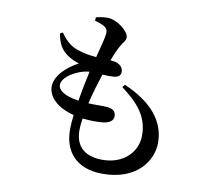

<svg xmlns="http://www.w3.org/2000/svg" viewBox="-90 -901 1179 1061"><g transform="rotate(10 500.0 -370.0)"><path d="M200 -674 185 -666C196 -607 215 -578 248 -554C272 -537 292 -529 317 -521C245 -483 191 -426 191 -370C191 -311 244 -259 338 -235C334 -204 332 -176 332 -153C332 -29 404 57 551 57C743 57 824 -64 824 -165C824 -281 750 -379 588 -449L576 -434C665 -366 730 -301 730 -189C730 -98 657 -19 537 -19C444 -19 384 -62 384 -158C384 -178 386 -201 390 -225C434 -220 475 -220 503 -223C543 -228 562 -243 562 -268C562 -296 542 -309 511 -311C489 -313 452 -311 407 -313C421 -373 440 -435 456 -483C478 -481 499 -481 514 -482C541 -484 558 -492 558 -516C558 -538 542 -562 499 -567L486 -568C500 -607 512 -632 524 -654C536 -677 552 -687 552 -709C552 -740 485 -797 429 -797C404 -797 384 -793 365 -788L364 -769C380 -765 398 -759 412 -752C429 -742 438 -733 437 -710C435 -686 422 -637 405 -572C370 -575 332 -581 293 -595C250 -611 224 -640 200 -674ZM350 -318C270 -330 234 -356 234 -387C234 -432 318 -482 383 -486C372 -438 360 -377 350 -318Z"/></g></svg>

Font: Noto Serif CJK HK SemiBold
Style: Regular
Weight: 600
Designer: Ryoko NISHIZUKA 西塚涼子 (kana & ideographs); Frank Grießhammer (Latin, Greek & Cyrillic); Wenlong ZHANG 张文龙 (bopomofo); San
Foundry: Adobe
Version: Version 2.001;hotconv 1.1.0;makeotfexe 2.6.0